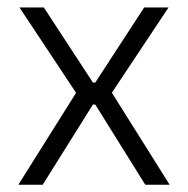

<svg xmlns="http://www.w3.org/2000/svg" viewBox="-20 -508 517 528"><path d="M30.5 0 195 -262V-244L33.5 -487.5H100.5L235.5 -281H242L376.5 -487.5H443.5L282 -244.5V-262L446.5 0H379.5L242 -220.5H235.5L97.5 0Z"/></svg>

Font: Anek Telugu Light
Style: Regular
Weight: 300
Version: Version 1.003